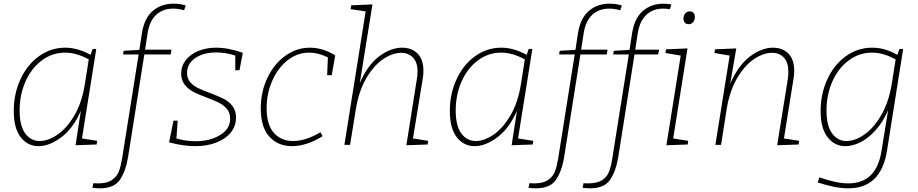

<svg xmlns="http://www.w3.org/2000/svg" viewBox="-20 -790 5008 1047"><path d="M427 -35 510 -22 507 -2 392 2 421 -186Q380 -91 315 -42Q250 7 190 7Q131 7 93 -41.5Q55 -90 55 -185Q55 -278 91.5 -357.5Q128 -437 192.5 -483.5Q257 -530 336 -530Q403 -530 474 -491L485 -523H505ZM443 -333 464 -466Q397 -503 335 -503Q265 -503 208 -460.5Q151 -418 119 -345.5Q87 -273 87 -188Q87 -104 117.5 -62.5Q148 -21 196 -21Q242 -21 293 -55.5Q344 -90 385.5 -160.5Q427 -231 443 -333Z M993 -760 984 -734Q953 -743 924 -743Q869 -743 832.5 -710Q796 -677 785 -610L771 -519H915L911 -493H767L678 69Q666 142 634.5 189.5Q603 237 523 237Q514 237 502 236Q490 235 484 234L489 209L516 210Q565 210 592 190.5Q619 171 629 143Q639 115 646 73L736 -493H651L654 -513L740 -518L754 -610Q767 -691 813 -730.5Q859 -770 926 -770Q962 -770 993 -760Z M1286 -407H1263V-487Q1211 -504 1158 -504Q1090 -504 1045 -473.5Q1000 -443 1000 -392Q1000 -363 1016.5 -343Q1033 -323 1058.5 -310.5Q1084 -298 1125 -283Q1172 -265 1200 -251Q1228 -237 1247.5 -212Q1267 -187 1267 -149Q1267 -103 1239 -68Q1211 -33 1160.5 -13Q1110 7 1045 7Q978 7 902 -14L926 -132H949L942 -35Q992 -20 1047 -20Q1124 -20 1179.5 -53Q1235 -86 1235 -143Q1235 -174 1218 -195Q1201 -216 1175.5 -229Q1150 -242 1107 -258Q1061 -275 1033.5 -289.5Q1006 -304 987 -328.5Q968 -353 968 -389Q968 -430 993 -462Q1018 -494 1061 -512Q1104 -530 1158 -530Q1225 -530 1304 -502Z M1808 -488 1789 -380H1764L1768 -477Q1714 -503 1666 -503Q1601 -503 1548 -461Q1495 -419 1464.5 -349.5Q1434 -280 1434 -200Q1434 -110 1473.5 -65.5Q1513 -21 1578 -21Q1647 -21 1728 -69L1739 -47Q1651 7 1572 7Q1496 7 1449 -44.5Q1402 -96 1402 -199Q1402 -289 1438 -365Q1474 -441 1535.5 -485.5Q1597 -530 1670 -530Q1740 -530 1808 -488Z M2232 -35 2315 -22 2312 -2 2196 2 2253 -358Q2257 -378 2257 -399Q2257 -450 2232 -476Q2207 -502 2168 -502Q2121 -502 2070 -468Q2019 -434 1977.5 -363.5Q1936 -293 1920 -191L1889 0H1858L1974 -728L1892 -740L1895 -761L2011 -766L1942 -337Q1985 -436 2048 -483Q2111 -530 2173 -530Q2225 -530 2257 -498Q2289 -466 2289 -403Q2289 -381 2285 -360Z M2805 -35 2888 -22 2885 -2 2770 2 2799 -186Q2758 -91 2693 -42Q2628 7 2568 7Q2509 7 2471 -41.5Q2433 -90 2433 -185Q2433 -278 2469.5 -357.5Q2506 -437 2570.5 -483.5Q2635 -530 2714 -530Q2781 -530 2852 -491L2863 -523H2883ZM2821 -333 2842 -466Q2775 -503 2713 -503Q2643 -503 2586 -460.5Q2529 -418 2497 -345.5Q2465 -273 2465 -188Q2465 -104 2495.5 -62.5Q2526 -21 2574 -21Q2620 -21 2671 -55.5Q2722 -90 2763.5 -160.5Q2805 -231 2821 -333Z M3371 -760 3362 -734Q3331 -743 3302 -743Q3247 -743 3210.5 -710Q3174 -677 3163 -610L3149 -519H3293L3289 -493H3145L3056 69Q3044 142 3012.5 189.5Q2981 237 2901 237Q2892 237 2880 236Q2868 235 2862 234L2867 209L2894 210Q2943 210 2970 190.5Q2997 171 3007 143Q3017 115 3024 73L3114 -493H3029L3032 -513L3118 -518L3132 -610Q3145 -691 3191 -730.5Q3237 -770 3304 -770Q3340 -770 3371 -760Z M3641 -766 3633 -740Q3612 -743 3596 -743Q3541 -743 3505 -709.5Q3469 -676 3458 -610L3444 -519H3574L3569 -493H3440L3351 69Q3339 142 3307.5 189.5Q3276 237 3196 237Q3187 237 3175 236Q3163 235 3157 234L3162 209Q3165 209 3169.5 209.5Q3174 210 3185 210Q3236 210 3263 192.5Q3290 175 3301 147Q3312 119 3319 73L3409 -493H3324L3327 -513L3413 -518L3427 -610Q3440 -691 3486 -730.5Q3532 -770 3599 -770Q3611 -770 3641 -766Z M3729 -526 3651 -35 3733 -22 3730 -2 3614 2 3692 -487 3609 -501 3612 -521ZM3707 -689Q3707 -705 3717 -716.5Q3727 -728 3742 -728Q3755 -728 3762 -719.5Q3769 -711 3769 -697Q3769 -680 3759.5 -669Q3750 -658 3735 -658Q3722 -658 3714.5 -666.5Q3707 -675 3707 -689Z M4255 -35 4338 -22 4335 -2 4218 2 4276 -358Q4279 -379 4279 -398Q4279 -450 4254.5 -476Q4230 -502 4190 -502Q4143 -502 4092 -468Q4041 -434 3999.5 -363.5Q3958 -293 3942 -191L3912 0H3881L3959 -487L3876 -501L3879 -521L3995 -526L3962 -334Q4006 -434 4069.5 -482Q4133 -530 4195 -530Q4247 -530 4279 -498Q4311 -466 4311 -404Q4311 -381 4307 -360Z M4885 -523H4905L4817 31Q4785 237 4605 237Q4537 237 4439 205L4448 177Q4541 210 4606 210Q4759 210 4787 33L4823 -189Q4794 -123 4754 -79Q4714 -35 4671.5 -14Q4629 7 4590 7Q4531 7 4493 -41.5Q4455 -90 4455 -185Q4455 -278 4491.5 -357.5Q4528 -437 4592.5 -483.5Q4657 -530 4736 -530Q4806 -530 4873 -491ZM4843 -333 4864 -466Q4797 -503 4735 -503Q4665 -503 4608 -460.5Q4551 -418 4519 -345.5Q4487 -273 4487 -188Q4487 -104 4517.5 -62.5Q4548 -21 4596 -21Q4642 -21 4692.5 -55.5Q4743 -90 4784.5 -160.5Q4826 -231 4843 -333Z"/></svg>

Font: Bitter Pro ExtraLight
Style: Italic
Weight: 275
Italic angle: -9°
Designer: Sol Matas, and Bitter project Authors
Foundry: Sol Matas
Version: Version 1.010